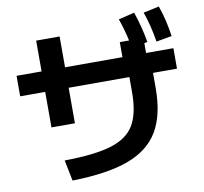

<svg xmlns="http://www.w3.org/2000/svg" viewBox="-91 -916 1119 1055"><g transform="rotate(-10 469.0 -388.5)"><path d="M635.7 -380.9V-464.8H296.9V-266.6H166V-464.8H26.4V-579.1H166V-751H296.9V-579.1H617.2V-663.1H668.9Q655.8 -724.1 633.8 -787.1L722.7 -808.6Q751 -727.1 766.6 -637.7L749 -633.8V-579.1H901.4V-464.8H767.6V-380.9Q767.6 -231 713.9 -140.4Q660.2 -49.8 543 -6.3Q425.8 37.1 229.5 41L206.1 -75.2Q376 -77.1 467.5 -105.2Q559.1 -133.3 597.4 -198Q635.7 -262.7 635.7 -380.9ZM774.4 -799.8 862.3 -818.4Q890.6 -738.3 903.3 -646.5L816.4 -630.9Q801.8 -722.2 774.4 -799.8Z"/></g></svg>

Font: Pretendard
Style: Bold
Weight: 700
Designer: Base glyphs from Inter by Rasmus Andersson; Hangeul glyphs from Noto Sans CJK(Source Han Sans) by Jang Soo-young and Kan
Foundry: Kil Hyung-jin
Version: Version 1.309